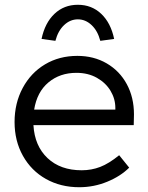

<svg xmlns="http://www.w3.org/2000/svg" viewBox="-20 -773 618 804"><path d="M41 -262Q41 -341 75 -404.5Q109 -468 168.5 -503.5Q228 -539 304 -539Q373 -539 427 -507.5Q481 -476 511 -420.5Q541 -365 541 -294L540 -249H120Q125 -162 179 -111Q233 -60 322 -60Q363 -60 399.5 -74Q436 -88 479 -123L521 -71Q485 -35 429 -12Q373 11 312 11Q234 11 172.5 -23.5Q111 -58 76 -120.5Q41 -183 41 -262ZM463 -314V-321Q463 -359 443 -392.5Q423 -426 386 -447Q349 -468 300 -468Q231 -468 183 -428Q135 -388 123 -314ZM458 -610 400 -602Q389 -644 363.5 -668Q338 -692 306 -692Q274 -692 248.5 -668Q223 -644 212 -602L154 -610Q168 -677 208 -715Q248 -753 306 -753Q364 -753 404 -715Q444 -677 458 -610Z"/></svg>

Font: Lexend HM
Style: Regular
Weight: 400
Designer: Bonnie Shaver-Troup, Thomas Jockin, Octavio Pardo
Foundry: Lexend
Version: Version 1.091